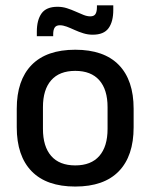

<svg xmlns="http://www.w3.org/2000/svg" viewBox="-20 -689 566 722"><path d="M263 12.5Q155 12.5 99 -45Q43 -102.5 43 -210.5V-280Q43 -387.5 99 -444.8Q155 -502 263 -502Q371 -502 426.8 -444.8Q482.5 -387.5 482.5 -280V-210.5Q482.5 -102.5 426.8 -45Q371 12.5 263 12.5ZM263 -67Q322.5 -67 353.5 -102.5Q384.5 -138 384.5 -204.5V-286Q384.5 -352 353.5 -387.2Q322.5 -422.5 263 -422.5Q203.5 -422.5 172.5 -387.2Q141.5 -352 141.5 -286V-204.5Q141.5 -138 172.5 -102.5Q203.5 -67 263 -67ZM328.5 -558.5Q310.5 -558.5 293.5 -563.8Q276.5 -569 260.8 -576.2Q245 -583.5 231 -588.8Q217 -594 205 -594Q191.5 -594 185.8 -585.5Q180 -577 180 -560V-553H118.5V-570Q118.5 -613.5 136.2 -638.5Q154 -663.5 196.5 -663.5Q215 -663.5 232 -658Q249 -652.5 264.5 -645.5Q280 -638.5 293.8 -633Q307.5 -627.5 319.5 -627.5Q333.5 -627.5 339 -636.2Q344.5 -645 344.5 -662V-669H406V-651.5Q406 -607.5 388.2 -583Q370.5 -558.5 328.5 -558.5Z"/></svg>

Font: Anek Latin Medium Medium
Style: Regular
Weight: 500
Version: Version 1.003